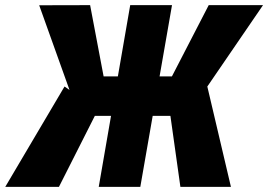

<svg xmlns="http://www.w3.org/2000/svg" viewBox="-62 -731 1048 751"><path d="M246.1 -277.8 91.3 -710.4 290.5 -710.9 343.3 -432.1H447.3L400.9 -277.8ZM321.3 -302.2 168.5 0H-41.5L190.4 -392.6ZM610.8 -710.9 486.8 0H324.2L447.3 -710.9ZM966.8 -710.9 670.4 -277.8H508.8L514.2 -432.1H610.4L754.4 -710.9ZM643.6 0 599.6 -313 748 -396.5 841.3 0Z"/></svg>

Font: Roboto Condensed Black
Style: Italic
Weight: 900
Italic angle: -12°
Designer: Christian Robertson
Foundry: Google
Version: Version 3.008; 2023